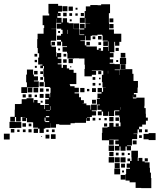

<svg xmlns="http://www.w3.org/2000/svg" viewBox="-34 -726 823 991"><path d="M578 -1V-5H530V-3H553V21H529V-2H492V-40H494V-68H521V-71H530V-92H552V-72H578V-73H563V-89H579V-74H588V-94H584V-122H582V-130H560V-152H582V-156H557V-155H555V-127H527V-150H524V-128H498V-150H491V-131H471V-151H490V-159H469V-183H482V-186H466V-216H482V-219H469V-243H490V-250H470V-272H492V-252H498V-274H512V-275H495V-302H492V-340H499V-361H491V-362H462V-364H440V-362H462V-340H440V-332H402V-370H404V-392H402V-424H374V-425H348V-424H314V-452H312V-459H289V-483H312V-487H287V-511H281V-520H260V-542H281V-551H289V-572H282V-578H258V-604H282V-608H258V-630H257V-605H255V-577H231V-576H256V-516H229V-513H228V-492H232V-485H255V-457H257V-434H260V-452H282V-430H264V-423H283V-399H264V-394H284V-376H291V-391H311V-373H323V-366H346V-350H360V-292H326V-288H328V-281H351V-273H373V-249H351V-244H374V-224H384V-209H399V-193H392V-192H412V-183H433V-160H436V-186H466V-156H440V-152H462V-130H440V-122H415V-120H430V-102H412V-117H410V-92H352V-90H330V-82H272V-85H255V-67H227V-90H226V-66H200V-62H192V-40H170V-62H162V-67H137V-94H134V-95H105V-117H101V-101H81V-121H97V-122H73V-99H49V-122H43V-99H19V-123H42V-160H43V-189H72V-190H78V-214H103V-219H139V-197H142V-210H160V-194H174V-184H194V-163H197V-185H218V-189H199V-213H218V-220H200V-242H222V-224H225V-247H227V-273H223V-277H197V-304H194V-330H190V-372H193V-385H188V-374H174V-388H185V-393H163V-429H168V-451H161V-478H158V-524H160V-552H191V-581H194V-596H186V-646H220V-656H216V-706H266V-696H286V-666H266V-659H279V-643H263V-656H262V-634H284V-610H290V-632H312V-610H320V-606H346V-577H347V-576H376V-547H377V-545H401V-548H378V-574H401V-579H379V-603H403V-581H407V-605H431V-606H406V-633H404V-608H378V-634H403V-669H409V-693H432V-700H470V-699H488V-704H534V-658H528V-609H529V-574H554V-552H592V-510H582V-490H560V-510H556V-456H533V-452H552V-430H533V-420H550V-402H532V-397H557V-395H585V-367H558V-364H584V-339H585V-367H613V-368H588V-394H614V-369H649V-345H655V-308H678V-274H676V-246H657V-239H669V-223H653V-235H652V-218H670V-222H712V-180H711V-168H718V-139H719V-119H729V-103H719V-83H700V-72H684V-59H699V-43H683V-58H676V-36H655V-34H674V-8H648V-4H647V25H622V28H642V50H620V30H614V52H588V30H583V51H559V27H580V19H561V-1ZM288 -694H314V-668H288ZM320 -692H342V-670H320ZM356 -686H366V-676H356ZM310 -660V-642H292V-660ZM383 -659H399V-643H383ZM324 -658H338V-644H324ZM355 -657H367V-645H355ZM551 -611H531V-631H551ZM336 -626V-616H326V-626ZM347 -605H375V-577H347ZM552 -580H530V-602H552ZM315 -551V-572H313V-551ZM266 -566H276V-556H266ZM524 -463H526V-512H523V-489H499V-513H522V-516H496V-543H493V-547H469V-543H441V-541H434V-518H408V-541H405V-517H381V-514H404V-492H412V-486H466V-469H475V-477H487V-465H479V-464H498V-484H524ZM490 -522H472V-540H490ZM458 -524H444V-538H458ZM281 -491H261V-511H281ZM232 -510H250V-492H232ZM412 -510H430V-492H412ZM488 -494H474V-508H488ZM563 -479H579V-463H563ZM276 -466H266V-476H276ZM613 -429H589V-453H613ZM144 -448H158V-434H144ZM294 -448H308V-434H294ZM585 -427H617V-395H585ZM342 -400H320V-422H342ZM310 -402H292V-420H310ZM145 -417H157V-405H145ZM576 -416V-406H566V-416ZM156 -386V-376H146V-386ZM334 -378H328V-384H334ZM137 -275H106V-246H76V-276H105V-301H101V-341H105V-367H137V-341H141V-332H162V-310H141V-306H166V-276H137ZM524 -346V-361H523V-346ZM142 -360H160V-342H142ZM473 -359H489V-343H473ZM174 -358H188V-344H174ZM188 -314H174V-328H188ZM444 -328H458V-314H444ZM477 -317V-325H485V-317ZM192 -280H170V-302H192ZM444 -298H458V-284H444ZM486 -286H476V-296H486ZM109 -273H133V-249H109ZM139 -273H163V-249H139ZM402 -250H380V-272H402ZM461 -251H441V-271H461ZM172 -252V-270H190V-252ZM204 -254V-268H218V-254ZM427 -255H415V-267H427ZM171 -241H191V-221H171ZM99 -239V-223H83V-239ZM129 -239V-223H113V-239ZM157 -237V-225H145V-237ZM461 -191H441V-211H461ZM186 -206V-196H176V-206ZM225 -158H227V-178H225ZM587 -160V-173H586V-160ZM203 -155H224V-157H203ZM220 -127H203V-121H220ZM530 -122H552V-100H530ZM562 -120H580V-102H562ZM196 -119V-100H200V-96H220V-101H201V-119ZM458 -104H444V-118H458ZM505 -105V-117H517V-105ZM486 -106H476V-116H486ZM15 -97H47V-96H76V-66H47V-65H15ZM100 -72H82V-90H100ZM519 -73H503V-89H519ZM114 -74V-88H128V-74ZM162 -40H140V-62H162ZM40 -42H22V-60H40ZM129 -43H113V-59H129ZM98 -44H84V-58H98ZM234 -44V-58H248V-44ZM728 -44H714V-58H728ZM67 -45H55V-57H67ZM205 -45V-57H217V-45ZM733 -35V-39H769V-3H733V-7H707V-35ZM16 -6H-14V-36H16ZM253 -9H229V-33H253ZM221 -11H201V-31H221ZM698 -28V-14H684V-28ZM183 -19H179V-23H183ZM671 -1V19H651V-1ZM555 53H527V25H555ZM740 165H745V193H747V245H695V244H666V215H635V206H614V172H617V145H637V140H620V118H637V106H624V92H638V105H645V86H644V52H678V86H677V105H681V89H701V107H713V112H738V140H740ZM530 80V58H552V80ZM564 76V62H578V76ZM608 62V76H594V62ZM636 64V74H626V64ZM555 113H527V85H555ZM558 86H584V112H558ZM588 86H614V112H588ZM713 91H729V107H713ZM584 142H558V116H584ZM591 119H611V139H591ZM586 174H556V144H586ZM606 154V164H596V154ZM613 201H589V177H613Z"/></svg>

Font: Rubik-Storm
Style: Regular
Weight: 400
Designer: NaN (generative design), Hubert & Fischer (Rubik source font outlines)
Foundry: NaN, Hubert & Fischer
Version: Version 1.000